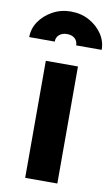

<svg xmlns="http://www.w3.org/2000/svg" viewBox="-139 -836 516 882"><g transform="rotate(10 119.0 -394.5)"><path d="M44 0H194V-546H44ZM-50 -640H69Q69 -660 83 -672Q97 -684 119 -684Q142 -684 155.5 -672Q169 -660 169 -640H288Q288 -680 265.5 -713.5Q243 -747 205 -768Q167 -789 119 -789Q73 -789 34.5 -768Q-4 -747 -27 -713.5Q-50 -680 -50 -640Z"/></g></svg>

Font: Plus Jakarta Sans ExtraBold
Style: Regular
Weight: 800
Designer: Gumpita Rahayu
Foundry: Tokotype
Version: Version 2.004; ttfautohint (v1.8.3)